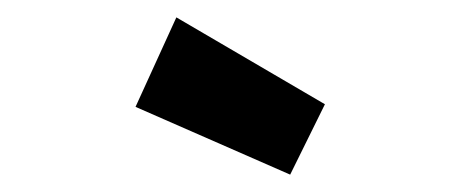

<svg xmlns="http://www.w3.org/2000/svg" viewBox="-20 -747 540 221"><path d="M183 -727 354 -627 314 -546 136 -624Z"/></svg>

Font: Jockey One
Style: Regular
Weight: 400
Designer: TypeTogether
Foundry: TypeTogether
Version: Version 1.002